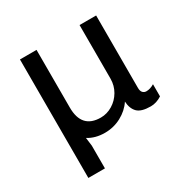

<svg xmlns="http://www.w3.org/2000/svg" viewBox="-154 -646 921 943"><g transform="rotate(-30 306.0 -175.0)"><path d="M514 -100Q514 -82 522 -73.5Q530 -65 542 -65Q564 -65 587 -79V-10Q556 10 524 10Q470 10 448.5 -12Q427 -34 425 -74Q400 -36 357 -13Q314 10 264 10Q210 10 170 -15L176 32V161H82V-511H176V-184Q176 -65 284 -65Q319 -65 350.5 -84Q382 -103 401 -135.5Q420 -168 420 -207V-511H514Z"/></g></svg>

Font: Chivo
Style: Regular
Weight: 400
Designer: Hector Gatti
Foundry: Omnibus-Type
Version: Version 1.003